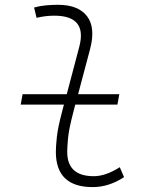

<svg xmlns="http://www.w3.org/2000/svg" viewBox="-20 -762 626 792"><path d="M65.4 -330.6 73.2 -373.5H255.4L307.1 -569.3Q340.8 -697.3 204.1 -697.3Q167.5 -697.3 130.9 -688.5L120.6 -731Q145 -737.8 169.9 -740Q194.8 -742.2 219.7 -742.2Q302.7 -742.2 338.9 -695.3Q375 -648.4 351.6 -559.6L302.2 -373.5H472.2L464.4 -330.6H290.5L282.7 -300.3Q264.2 -230 260.7 -192.1Q257.3 -154.3 257.3 -138.2Q255.9 -35.2 366.7 -35.2Q416 -35.2 474.1 -72.3L491.7 -31.2Q428.7 9.8 362.3 9.8Q210.4 9.8 210.4 -135.7Q210.4 -157.2 214.4 -195.6Q218.3 -233.9 235.8 -300.3L243.7 -330.6Z"/></svg>

Font: Cascadia Code ExtraLight
Style: Italic
Weight: 200
Italic angle: -10°
Monospace: yes
Designer: Aaron Bell
Foundry: Saja Typeworks
Version: Version 2404.023; ttfautohint (v1.8.4)